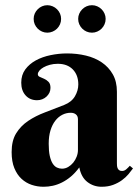

<svg xmlns="http://www.w3.org/2000/svg" viewBox="-20 -713 538 741"><path d="M280.8 -252.9Q280.8 -265.1 272.9 -271.5Q265.1 -277.8 252.9 -277.8Q235.8 -277.8 220.5 -270Q205.1 -262.2 193.4 -247.1Q181.6 -231.9 174.8 -209.7Q168 -187.5 168 -158.2Q168 -129.9 172.1 -111.3Q176.3 -92.8 183.3 -81.8Q190.4 -70.8 199.7 -66.4Q209 -62 219.2 -62Q231.9 -62 243.2 -68.6Q254.4 -75.2 262.7 -85.4Q271 -95.7 275.9 -108.4Q280.8 -121.1 280.8 -133.8ZM203.1 -466.8Q186.5 -466.8 172.4 -462.9Q158.2 -459 147.9 -453.1Q137.7 -447.3 131.8 -440.2Q126 -433.1 126 -426.8Q126 -419.4 133.5 -416.3Q141.1 -413.1 150.4 -408.9Q159.7 -404.8 167.2 -397.2Q174.8 -389.6 174.8 -374Q174.8 -363.8 170.7 -355.2Q166.5 -346.7 159.4 -340.1Q152.3 -333.5 142.8 -329.8Q133.3 -326.2 123 -326.2Q95.7 -326.2 78.9 -344.7Q62 -363.3 62 -394Q62 -423.8 77.6 -445.1Q93.3 -466.3 118.4 -480Q143.6 -493.7 175.3 -500.2Q207 -506.8 238.8 -506.8Q276.9 -506.8 311.5 -498.5Q346.2 -490.2 372.8 -472.2Q399.4 -454.1 415.3 -426.3Q431.2 -398.4 431.2 -358.9V-83Q431.2 -78.6 431.6 -73.2Q432.1 -67.9 434.1 -63.5Q436 -59.1 439.9 -56.2Q443.8 -53.2 451.2 -53.2Q460 -53.2 467.5 -59.8Q475.1 -66.4 481 -73.2L493.2 -63Q485.8 -52.7 475.6 -40.5Q465.3 -28.3 450.7 -17.6Q436 -6.8 416.5 0.5Q397 7.8 372.1 7.8Q341.3 7.8 317.4 -10.5Q293.5 -28.8 286.1 -66.9Q270.5 -45.9 253.7 -31.7Q236.8 -17.6 219.2 -8.8Q201.7 0 183.8 3.9Q166 7.8 147.9 7.8Q124.5 7.8 102.5 0.5Q80.6 -6.8 63.2 -22.7Q45.9 -38.6 35.4 -64Q24.9 -89.4 24.9 -126Q24.9 -170.4 42.5 -198.7Q60.1 -227.1 88.6 -246.3Q117.2 -265.6 153.6 -279.3Q189.9 -293 228 -308.1Q256.3 -319.3 269.3 -341.6Q282.2 -363.8 282.2 -387.2Q282.2 -423.3 261 -445.1Q239.7 -466.8 203.1 -466.8ZM109.9 -640.1Q109.9 -650.9 114 -660.4Q118.2 -669.9 125.5 -677.2Q132.8 -684.6 142.3 -688.7Q151.9 -692.9 162.6 -692.9Q173.3 -692.9 183.1 -688.7Q192.9 -684.6 200.2 -677.2Q207.5 -669.9 211.7 -660.4Q215.8 -650.9 215.8 -640.1Q215.8 -628.9 211.7 -619.4Q207.5 -609.9 200.2 -602.5Q192.9 -595.2 183.1 -591.1Q173.3 -586.9 162.6 -586.9Q151.9 -586.9 142.3 -591.1Q132.8 -595.2 125.5 -602.5Q118.2 -609.9 114 -619.4Q109.9 -628.9 109.9 -640.1ZM281.7 -640.1Q281.7 -650.9 285.9 -660.4Q290 -669.9 297.4 -677.2Q304.7 -684.6 314.2 -688.7Q323.7 -692.9 335 -692.9Q345.7 -692.9 355.2 -688.7Q364.7 -684.6 372.1 -677.2Q379.4 -669.9 383.5 -660.4Q387.7 -650.9 387.7 -640.1Q387.7 -628.9 383.5 -619.4Q379.4 -609.9 372.1 -602.5Q364.7 -595.2 355.2 -591.1Q345.7 -586.9 335 -586.9Q323.7 -586.9 314.2 -591.1Q304.7 -595.2 297.4 -602.5Q290 -609.9 285.9 -619.4Q281.7 -628.9 281.7 -640.1Z"/></svg>

Font: Berkshire Swash
Style: Regular
Weight: 700
Designer: Astigmatic (AOETI)
Foundry: Astigmatic (AOETI)
Version: Version 1.000